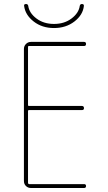

<svg xmlns="http://www.w3.org/2000/svg" viewBox="-20 -940 540 960"><path d="M100.6 -910.2Q98.6 -919.9 110.4 -919.9Q119.1 -919.9 121.1 -911.1Q126 -875 162.1 -847.7Q198.2 -820.3 250 -820.3Q301.8 -820.3 337.9 -847.7Q374 -875 378.9 -911.1Q380.9 -919.9 389.6 -919.9Q400.4 -919.9 399.4 -910.2Q394.5 -865.2 352.1 -832.5Q309.6 -799.8 250 -799.8Q190.4 -799.8 148.4 -832.5Q106.4 -865.2 100.6 -910.2ZM134.8 0Q120.1 0 109.9 -9.8Q99.6 -19.5 99.6 -35.2V-695.3Q99.6 -710 109.9 -720.2Q120.1 -730.5 134.8 -730.5H400.4Q410.2 -730.5 410.2 -720.2Q410.2 -710 400.4 -710H125Q120.1 -710 120.1 -705.1V-415Q120.1 -410.2 125 -410.2H389.6Q399.4 -410.2 399.9 -399.9Q400.4 -389.6 389.6 -389.6H125Q120.1 -389.6 120.1 -384.8V-25.4Q120.1 -20.5 125 -19.5H400.4Q410.2 -19.5 410.2 -9.8Q410.2 0 400.4 0Z"/></svg>

Font: Rounded Mgen+ 1mn thin
Style: Regular
Weight: 100
Designer: [Source Han Sans]
Ryoko NISHIZUKA  (kana & ideographs); Paul D. Hunt (Latin, Greek & Cyrillic); Wenlong ZHANG  (bopomofo
Version: Version 1.059.20150602